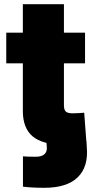

<svg xmlns="http://www.w3.org/2000/svg" viewBox="-20 -685 450 915"><path d="M89.4 204.6V60.1Q100.6 61 116.5 61.5Q132.3 62 150.9 62Q178.2 62 191.7 50Q205.1 38.1 203.1 15.1L200.7 -11.7H392.1L393.6 15.6Q401.9 109.4 350.6 159.7Q299.3 210 190.9 210Q160.2 210 134 208.5Q107.9 207 89.4 204.6ZM385.3 -529.3V-383.3H9.8V-529.3ZM88.9 -665H284.7V-182.6Q284.7 -162.1 293.5 -153.6Q302.2 -145 326.2 -145Q337.4 -145 356.2 -146Q375 -147 381.3 -147.9L392.1 -3.4Q369.6 1 339.4 2.4Q309.1 3.9 279.3 3.9Q181.6 3.9 135.3 -35.4Q88.9 -74.7 88.9 -155.8Z"/></svg>

Font: Inter 24pt Black
Style: Regular
Weight: 900
Designer: Rasmus Andersson
Foundry: rsms
Version: Version 4.001;git-66647c0bb